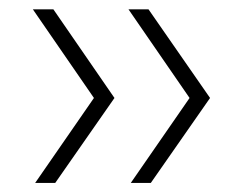

<svg xmlns="http://www.w3.org/2000/svg" viewBox="-20 -450 529 418"><path d="M264.7 -51.7 392.7 -236.7 259.7 -429.7H303.3L437.3 -236.7L308.3 -51.7ZM56.5 -51.7 184.5 -236.7 51.5 -429.7H96.2L229.2 -236.7L100.2 -51.7Z"/></svg>

Font: Smooch Sans Thin
Style: Regular
Weight: 100
Designer: Robert E. Leuschke
Foundry: Robert E. Leuschke
Version: Version 1.010